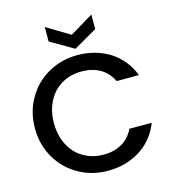

<svg xmlns="http://www.w3.org/2000/svg" viewBox="-131 -1024 1034 1139"><g transform="rotate(-15 386.5 -454.5)"><path d="M37 -349C37 -349 37 -349 37 -349C37 -281 53 -220 85 -166C116 -112 159 -70 213 -40C267 -9 327 6 392 6C392 6 392 6 392 6C466 6 532 -12 590 -48C647 -84 689 -135 715 -202C715 -202 578 -202 578 -202C578 -202 578 -202 578 -202C560 -165 535 -138 503 -120C471 -102 434 -93 392 -93C392 -93 392 -93 392 -93C346 -93 305 -104 269 -125C233 -146 205 -175 185 -214C164 -253 154 -298 154 -349C154 -349 154 -349 154 -349C154 -400 164 -445 185 -484C205 -523 233 -552 269 -573C305 -594 346 -604 392 -604C392 -604 392 -604 392 -604C434 -604 471 -595 503 -577C535 -559 560 -532 578 -495C578 -495 715 -495 715 -495C715 -495 715 -495 715 -495C689 -562 647 -613 590 -650C532 -686 466 -704 392 -704C392 -704 392 -704 392 -704C327 -704 268 -689 214 -659C159 -628 116 -586 85 -532C53 -478 37 -417 37 -349ZM535 -915C535 -915 392 -829 392 -829C392 -829 249 -915 249 -915C249 -915 249 -826 249 -826C249 -826 392 -743 392 -743C392 -743 535 -826 535 -826C535 -826 535 -915 535 -915Z"/></g></svg>

Font: Girnar Poppins
Style: Medium
Weight: 500
Designer: Ninad Kale (Devanagari), Jonny Pinhorn (Latin)
Foundry: Indian Type Foundry
Version: ""